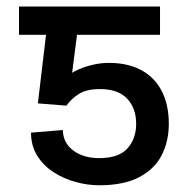

<svg xmlns="http://www.w3.org/2000/svg" viewBox="-20 -548 564 577"><path d="M179.7 -230.5 93.8 -237.3 128.4 -528.3H460.9V-443.4H211.4L196.8 -329.1Q213.4 -340.3 242.7 -349.1Q272 -357.9 299.8 -358.9Q359.4 -360.4 401.4 -338.9Q443.4 -317.4 465.3 -275.9Q487.3 -234.4 487.3 -175.8Q487.3 -124 466.3 -82.3Q445.3 -40.5 398.9 -15.9Q352.5 8.8 277.8 8.8Q243.7 8.8 207.8 -1Q171.9 -10.7 141.4 -30.3Q110.8 -49.8 92 -79.8Q73.2 -109.9 73.2 -149.4L168.9 -157.2Q169.4 -118.7 200.2 -95.7Q231 -72.8 277.8 -72.8Q336.4 -72.8 362.8 -101.8Q389.2 -130.9 389.2 -175.8Q389.2 -222.7 362.1 -251.5Q335 -280.3 280.3 -280.3Q239.7 -280.3 216.6 -265.4Q193.4 -250.5 179.7 -230.5ZM185.1 -528.3V-443.4H37.1V-528.3Z"/></svg>

Font: Inter 24pt
Style: Regular
Weight: 400
Designer: Rasmus Andersson
Foundry: rsms
Version: Version 4.001;git-66647c0bb